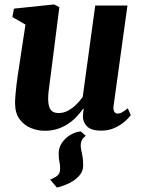

<svg xmlns="http://www.w3.org/2000/svg" viewBox="-20 -580 640 867"><path d="M345 13.5 367.5 33.5Q352 43.5 347.2 59Q342.5 74.5 346 93Q349.5 110 352.5 125.5Q355.5 141 355.5 167.5Q355.5 193.5 338 213.2Q320.5 233 293.5 246.5Q266.5 260 237 267L206.5 231Q225 224 238.2 214Q251.5 204 251.5 181Q251.5 163.5 248.2 149.5Q245 135.5 245 113Q245 91.5 254.5 73.8Q264 56 279.2 42.8Q294.5 29.5 312 22Q329.5 14.5 345 13.5ZM181.5 10.5Q150 10.5 119.8 -1.8Q89.5 -14 69 -41Q48.5 -68 48 -113Q48 -130 49.8 -151Q51.5 -172 54.2 -195.2Q57 -218.5 60.5 -242Q64 -265.5 67.5 -288L95 -469L36 -503L43 -541L224.5 -560L248 -547.5L215 -288Q212.5 -266.5 209.5 -244.5Q206.5 -222.5 203.8 -202Q201 -181.5 199.2 -164.5Q197.5 -147.5 197.5 -136Q197.5 -112 202.5 -97.2Q207.5 -82.5 218 -76Q228.5 -69.5 245.5 -69.5Q266.5 -69.5 286.5 -80Q306.5 -90.5 323.5 -107.2Q340.5 -124 353.5 -142L410 -555H555.5L493 -103Q490.5 -84 496 -75.5Q501.5 -67 511.5 -67Q520.5 -67 530 -72Q539.5 -77 557 -91L570.5 -60Q564 -50 546 -33.5Q528 -17 500 -3.5Q472 10 436 10Q397.5 10 378 -5Q358.5 -20 355 -45.5Q354.5 -48.5 354.5 -53.5Q354.5 -58.5 355 -64.5Q355.5 -70.5 356.2 -76.8Q357 -83 358 -88.5L356 -89.5Q343 -71.5 326.5 -53.8Q310 -36 288.5 -21.5Q267 -7 240.8 1.8Q214.5 10.5 181.5 10.5Z"/></svg>

Font: Merriweather 36pt ExtraBold
Style: Italic
Weight: 800
Italic angle: -7.8°
Version: Version 2.101